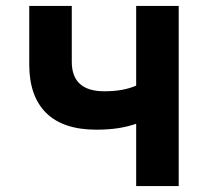

<svg xmlns="http://www.w3.org/2000/svg" viewBox="-20 -630 740 650"><path d="M441 0V-211Q412 -201 379.5 -196Q347 -191 306 -191Q194 -191 136.5 -247.5Q79 -304 79 -412V-610H223V-421Q223 -321 333 -321Q365 -321 391 -325.5Q417 -330 441 -340V-610H585V0Z"/></svg>

Font: Martian Mono SemiBold
Style: Regular
Weight: 600
Monospace: yes
Designer: Roman Shamin
Foundry: Evil Martians
Version: Version 1.000; ttfautohint (v1.8.4.7-5d5b)